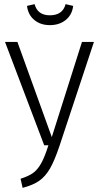

<svg xmlns="http://www.w3.org/2000/svg" viewBox="-20 -885 468 916"><path d="M217.8 -765.1Q173.3 -765.1 143.6 -789.8Q113.8 -814.5 108.9 -856.9L145 -865.2Q159.2 -812 217.8 -812Q278.8 -812 293 -865.2L329.1 -856.9Q324.2 -814.5 293.7 -789.8Q263.2 -765.1 217.8 -765.1ZM428.2 -685.1 264.2 -189.9Q240.2 -118.2 218.3 -80.6Q196.3 -43 167.2 -22.5Q138.2 -2 87.9 11.2L78.1 -32.2Q116.2 -44.4 137.2 -59.3Q158.2 -74.2 175.5 -104.2Q192.9 -134.3 210.9 -191.9H190.9L3.9 -685.1H63L227.1 -231L371.1 -685.1Z"/></svg>

Font: Fira Sans Compressed Light
Style: Regular
Weight: 300
Width: 1
Designer: Carrois Corporate & Edenspiekermann AG
Foundry: Carrois Corporate GbR & Edenspiekermann AG
Version: Version 4.203;PS 004.203;hotconv 1.0.88;makeotf.lib2.5.64775